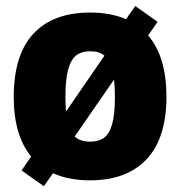

<svg xmlns="http://www.w3.org/2000/svg" viewBox="-20 -600 610 650"><path d="M543.5 -273Q543.5 -132 476.2 -60.8Q409 10.5 285 10.5Q213 10.5 159.5 -13.5L128.5 30.5L53 -23L85.5 -70Q26.5 -142 26.5 -271.5Q26.5 -414.5 93.2 -486Q160 -557.5 285 -557.5Q355 -557.5 406.5 -535L438 -579.5L513.5 -526L481.5 -480Q543.5 -407.5 543.5 -273ZM201.5 -273Q201.5 -242.5 203.5 -222.5L333.5 -411.5Q316 -426.5 285 -426.5Q257 -426.5 239 -413.2Q221 -400 211.2 -366.2Q201.5 -332.5 201.5 -273ZM369 -271.5Q369 -305 366 -330.5L233 -138Q251 -120.5 285 -120.5Q314 -120.5 332 -133.5Q350 -146.5 359.5 -179.2Q369 -212 369 -271.5Z"/></svg>

Font: Encode Sans Semi Condensed ExBd
Style: Regular
Weight: 800
Width: 4
Designer: Multiple Designers
Foundry: Impallari Type
Version: Version 2.000